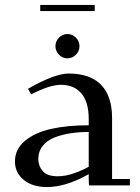

<svg xmlns="http://www.w3.org/2000/svg" viewBox="-20 -756 570 783"><path d="M41 -97.2Q41 -147.5 81.5 -181.4Q122.1 -215.3 188 -230.2Q253.9 -245.1 341.8 -245.1V-270Q341.8 -339.8 312 -375Q282.2 -410.2 228 -410.2Q183.1 -410.2 106.9 -371.1L94.2 -394Q203.1 -456.1 259.8 -456.1Q347.2 -456.1 392.1 -410.2Q437 -364.3 437 -274.9V-25.9H509.8V0H342.8L341.8 -23.9V-45.9Q249 6.8 171.9 6.8Q111.8 6.8 76.4 -22.7Q41 -52.2 41 -97.2ZM136.2 -106.9Q136.2 -79.6 154.3 -58.3Q172.4 -37.1 215.8 -37.1Q247.6 -37.1 282.7 -49.6Q317.9 -62 341.8 -76.2V-217.8Q302.2 -217.8 268.1 -212.6Q233.9 -207.5 202.9 -195.6Q171.9 -183.6 154.1 -160.9Q136.2 -138.2 136.2 -106.9ZM144 -710.9V-735.8H366.2V-710.9ZM220.5 -533Q206.1 -547.9 206.1 -567.9Q206.1 -587.9 220.5 -602.5Q234.9 -617.2 254.9 -617.2Q274.9 -617.2 289.6 -602.5Q304.2 -587.9 304.2 -567.9Q304.2 -547.9 289.6 -533Q274.9 -518.1 254.9 -518.1Q234.9 -518.1 220.5 -533Z"/></svg>

Font: Dehuti
Style: Bold
Weight: 700
Version: Version 1.2